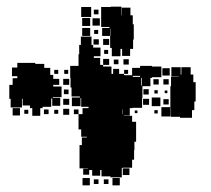

<svg xmlns="http://www.w3.org/2000/svg" viewBox="-20 -580 634 577"><path d="M342 -411H316V-436H311V-472H312V-494H311V-472H287V-496H309V-499H284V-529V-559H313V-560H345V-534H346V-557H372V-534H379V-507H382V-461H380V-433H371V-412H347V-433H342ZM254 -529H224V-559H254ZM276 -537H262V-551H276ZM251 -502H227V-526H251ZM280 -503H258V-525H280ZM251 -472H227V-496H251ZM275 -478H263V-490H275ZM248 -55H230V-73H244V-74H219V-114V-144H226V-167H241V-169H224V-191H216V-237H228V-255H246V-259H224V-285H222V-261H196V-287H220V-290H195V-317H192V-346H191V-382H216V-417H218V-445H223V-470H255V-445H260V-437H282V-411H262V-406H281V-385H290V-380H315V-358H320V-373H338V-358H353V-354H377V-376H401V-382H437V-380H465V-348H437V-346H432V-321H408V-285H407V-256H378V-255H352H370V-233H352V-232H377V-214H389V-154H384V-129H383V-100H377V-76H348V-75H346V-47H312V-50H285V-69H281V-52H257V-69H248ZM308 -445H290V-463H308ZM277 -446H261V-462H277ZM305 -418H293V-430H305ZM308 -385H290V-403H308ZM367 -386H351V-402H367ZM336 -387H322V-401H336ZM101 -232H77V-255H70V-263H48V-283H46V-257H12V-283H8V-325H18V-345H32V-351H16V-377H32V-391H86V-388H113V-376H131V-355H140V-320H165V-288H139V-286H161V-262H137V-284H134V-259H108V-255H101ZM493 -230H465V-258H492V-291V-321H494V-349H517V-350H495V-378H523V-356H525V-378H553V-356H561V-333H568V-275H564V-249H557V-226H521V-229H494V-257H493ZM490 -353H468V-375H490ZM155 -358H143V-370H155ZM365 -358H353V-370H365ZM185 -358H173V-370H185ZM379 -349H401V-352H379ZM406 -323V-346H404V-323ZM188 -325H170V-343H188ZM158 -325H140V-343H158ZM457 -326H441V-342H457ZM487 -326H471V-342H487ZM40 -325V-337V-325ZM427 -296H411V-312H427ZM186 -297H172V-311H186ZM454 -299H444V-309H454ZM483 -300H475V-308H483ZM462 -261H436V-287H462ZM188 -265H170V-283H188ZM428 -265H410V-283H428ZM487 -266H471V-282H487ZM40 -233H18V-255H40ZM188 -235H170V-253H188ZM126 -237H112V-251H126ZM348 -237V-251H347V-237ZM216 -237H202V-251H216ZM155 -238H143V-250H155ZM65 -238H53V-250H65ZM454 -239H444V-249H454ZM393 -240H385V-248H393ZM369 -54H349V-74H369ZM250 -23H228V-45H250ZM340 -23H318V-45H340ZM306 -27H292V-41H306ZM276 -27H262V-41H276Z"/></svg>

Font: Rubik Storm
Style: Regular
Weight: 400
Designer: Hubert and Fischer, NaN
Foundry: Hubert and Fischer, NaN
Version: Version 2.201